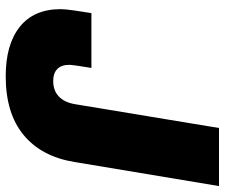

<svg xmlns="http://www.w3.org/2000/svg" viewBox="-77 -691 779 665"><g transform="rotate(90 312.5 -358.5)"><path d="M244.1 11.2Q133.8 11.2 72.8 -37.6Q11.7 -86.4 11.7 -178.7Q11.7 -187 12.7 -197.8Q13.7 -208.5 16.6 -228.8Q19.5 -249 25.4 -285.6H215.3Q210 -253.4 207.8 -238Q205.6 -222.7 205.1 -217Q204.6 -211.4 204.6 -208.5Q204.6 -181.6 219 -167.5Q233.4 -153.3 260.7 -153.3Q293.5 -153.3 314 -172.6Q334.5 -191.9 340.8 -228.5L423.3 -727.5H624.5L541 -226.1Q522 -111.8 447 -50.3Q372.1 11.2 244.1 11.2Z"/></g></svg>

Font: Inter 28pt Black
Style: Italic
Weight: 900
Italic angle: -9.3988°
Designer: Rasmus Andersson
Foundry: rsms
Version: Version 4.001;git-66647c0bb